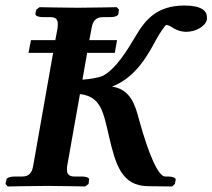

<svg xmlns="http://www.w3.org/2000/svg" viewBox="-20 -673 768 694"><path d="M602 1 612 -8 615 -23C616 -31 603 -35 587 -35H577C553 -35 519 -109 483 -239C469 -293 452 -350 385 -360C471 -393 514.9 -475 544 -529C558 -555 578 -583 581 -583C587 -583 597 -578 607 -571C620 -564 634 -558 654 -558C686 -558 723 -577 728 -603V-611C728 -633 709 -653 647 -653C545 -653 504.4 -599.7 470 -542C439 -490 400 -425 352 -399C333 -391 304 -387 278 -385L295 -482H395L403 -528H303L311 -571C315 -596 326 -611 351 -611H376C395 -611 406 -615 408 -623L410 -638L402 -647C402 -647 296 -645 261 -645C222 -645 123 -647 123 -647L111 -638L108 -623C107 -615 121 -611 136 -611H163C181 -611 189 -603 189 -585C189 -582 188 -577 188 -571L180 -528H92L83 -482H172L100 -74C96 -49 85 -35 61 -35H35C17 -35 4 -31 3 -23L0 -8L8 1C8 1 115 -1 150 -1C189 -1 288 1 288 1L300 -8L302 -23C304 -31 291 -35 275 -35H249C230 -35 222 -43 222 -60C222 -64 222 -69 223 -74L269 -333C345 -324 353.5 -267.9 374 -180C398 -77 420 -1.1 515 0Z"/></svg>

Font: Linux Libertine O
Style: Bold Italic
Weight: 700
Italic angle: -11.5°
Designer: Philipp H. Poll
Foundry: Philipp H. Poll
Version: Version 4.1.0